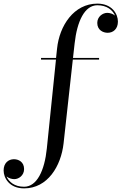

<svg xmlns="http://www.w3.org/2000/svg" viewBox="-195 -780 671 1060"><path d="M31.5 -460V-451H114L63.5 40C51 162.5 8.5 251 -62 251C-115 251 -146 224 -159 194C-146.5 204.5 -129 209 -116 209C-91.5 209 -62 188.5 -62 153.5C-62 113.5 -93 99 -118 99C-148.5 99 -175 120 -175 161C-175 203 -143 260 -62 260C68 260 142 137 156 11.5L207 -451H352V-460H208L217 -540C230.5 -662.5 272 -751 342.5 -751C395 -751 427 -724.5 440 -694C427.5 -704.5 410 -709 397 -709C372.5 -709 342 -688.5 342 -653.5C342 -613.5 374.5 -599 399.5 -599C430 -599 456 -620 456 -661C456 -703 423.5 -760 342.5 -760C212.5 -760 133 -638 120 -511.5L114.5 -460Z"/></svg>

Font: Bodoni* 24
Style: Regular
Weight: 400
Version: Version 2.3